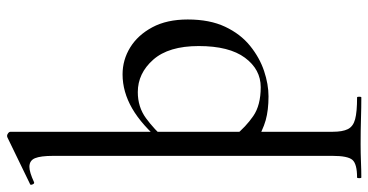

<svg xmlns="http://www.w3.org/2000/svg" viewBox="-278 -496 1040 542"><g transform="rotate(-90 242.0 -225.0)"><path d="M12 275Q10 275 10 269Q10 263 12 263Q50 263 61.5 250Q73 237 73 194V-595Q73 -630 66.5 -646Q60 -662 42 -662Q27 -662 -1 -649Q-5 -647 -7.5 -653Q-10 -659 -7 -660L125 -724Q127 -725 130 -725Q133 -725 137 -722Q141 -719 141 -715V194Q141 222 148.5 237Q156 252 176.5 257.5Q197 263 238 263Q240 263 240 269Q240 275 238 275Q210 275 177 274Q144 273 107 273Q80 273 55.5 274Q31 275 12 275ZM241 13Q202 13 173.5 5Q145 -3 108 -25L130 -82Q155 -51 185.5 -30Q216 -9 267 -9Q317 -9 350 -53.5Q383 -98 383 -184Q383 -269 344.5 -312.5Q306 -356 253 -356Q211 -356 179.5 -333Q148 -310 119 -277L110 -286Q160 -345 207 -372Q254 -399 303 -399Q344 -399 379 -377.5Q414 -356 436 -315Q458 -274 458 -215Q458 -153 437.5 -109.5Q417 -66 383.5 -39Q350 -12 312.5 0.5Q275 13 241 13Z"/></g></svg>

Font: Cormorant Infant Light Medium
Style: Regular
Weight: 500
Version: Version 4.001